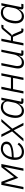

<svg xmlns="http://www.w3.org/2000/svg" viewBox="1918 -2482 576 4451"><g transform="rotate(-90 2205.5 -256.0)"><path d="M43 0 145 -512H217L302 -281L325 -219H328L378 -283L556 -512H629L526 0H472L547 -373L561 -443H557L505 -373L308 -120L216 -371L189 -443H185L171 -371L96 0Z M912 12Q823 12 774 -41Q725 -94 725 -197Q725 -219 727 -240Q729 -261 733 -280Q747 -350 781.5 -405Q816 -460 868 -492Q920 -524 986 -524Q1020 -524 1049.5 -515.5Q1079 -507 1101.5 -490.5Q1124 -474 1136.5 -449.5Q1149 -425 1149 -392Q1149 -364 1137.5 -339Q1126 -314 1100.5 -294Q1075 -274 1032.5 -259Q990 -244 928.5 -235.5Q867 -227 783 -226Q782 -217 781 -204Q780 -191 780 -183Q780 -112 814.5 -75Q849 -38 915 -38Q969 -38 1012 -64.5Q1055 -91 1085 -136L1123 -106Q1079 -43 1025 -15.5Q971 12 912 12ZM980 -476Q934 -476 895.5 -453Q857 -430 831 -389Q805 -348 795 -294L790 -270Q884 -272 943.5 -282Q1003 -292 1035 -308Q1067 -324 1079.5 -345Q1092 -366 1092 -393Q1092 -436 1061.5 -456Q1031 -476 980 -476Z M1219 0H1154L1385 -263L1256 -512H1316L1422 -300H1426L1609 -512H1673L1449 -257L1584 0H1524L1412 -221H1408Z M2143 0H2071Q2046 0 2033.5 -12Q2021 -24 2021 -45Q2021 -51 2021.5 -56.5Q2022 -62 2023 -68L2032 -112H2029Q1998 -51 1957.5 -19.5Q1917 12 1857 12Q1808 12 1772 -12Q1736 -36 1717 -80Q1698 -124 1698 -181Q1698 -206 1700.5 -231Q1703 -256 1708 -280Q1721 -345 1752 -401Q1783 -457 1832.5 -490.5Q1882 -524 1948 -524Q2002 -524 2041 -498.5Q2080 -473 2092 -425H2095L2113 -512H2168L2075 -49H2153ZM1868 -38Q1903 -38 1929 -50.5Q1955 -63 1978 -85Q2006 -110 2026 -144.5Q2046 -179 2054 -222L2078 -341Q2085 -374 2074.5 -404.5Q2064 -435 2034.5 -454.5Q2005 -474 1954 -474Q1881 -474 1834.5 -426Q1788 -378 1771 -294L1759 -234Q1757 -220 1755.5 -205.5Q1754 -191 1754 -175Q1754 -137 1766 -106Q1778 -75 1803.5 -56.5Q1829 -38 1868 -38Z M2263 0 2365 -512H2421L2376 -290H2634L2679 -512H2734L2631 0H2576L2625 -241H2366L2318 0Z M2915 -512H2970L2906 -193Q2903 -178 2902 -162Q2901 -146 2901 -136Q2901 -88 2923 -63Q2945 -38 2992 -38Q3022 -38 3049.5 -49.5Q3077 -61 3101 -87Q3124 -113 3142 -146.5Q3160 -180 3167 -215L3226 -512H3281L3189 -49H3266L3257 0H3184Q3159 0 3147 -12.5Q3135 -25 3135 -46Q3135 -51 3135.5 -56.5Q3136 -62 3138 -70L3144 -103H3140Q3112 -46 3072.5 -17Q3033 12 2976 12Q2911 12 2877.5 -25Q2844 -62 2844 -127Q2844 -141 2846 -158Q2848 -175 2851 -193Z M3377 0 3479 -512H3535L3490 -290H3586L3742 -476Q3759 -497 3774.5 -504.5Q3790 -512 3812 -512H3859L3848 -463H3791L3655 -301Q3641 -284 3630.5 -277Q3620 -270 3605 -268L3604 -264Q3619 -261 3628 -251Q3637 -241 3647 -218L3718 -49H3774L3764 0H3726Q3699 0 3683.5 -13.5Q3668 -27 3657 -55L3577 -243H3480L3432 0Z M4334 0H4262Q4237 0 4224.5 -12Q4212 -24 4212 -45Q4212 -51 4212.5 -56.5Q4213 -62 4214 -68L4223 -112H4220Q4189 -51 4148.5 -19.5Q4108 12 4048 12Q3999 12 3963 -12Q3927 -36 3908 -80Q3889 -124 3889 -181Q3889 -206 3891.5 -231Q3894 -256 3899 -280Q3912 -345 3943 -401Q3974 -457 4023.5 -490.5Q4073 -524 4139 -524Q4193 -524 4232 -498.5Q4271 -473 4283 -425H4286L4304 -512H4359L4266 -49H4344ZM4059 -38Q4094 -38 4120 -50.5Q4146 -63 4169 -85Q4197 -110 4217 -144.5Q4237 -179 4245 -222L4269 -341Q4276 -374 4265.5 -404.5Q4255 -435 4225.5 -454.5Q4196 -474 4145 -474Q4072 -474 4025.5 -426Q3979 -378 3962 -294L3950 -234Q3948 -220 3946.5 -205.5Q3945 -191 3945 -175Q3945 -137 3957 -106Q3969 -75 3994.5 -56.5Q4020 -38 4059 -38Z"/></g></svg>

Font: IBM Plex Sans Light
Style: Italic
Weight: 300
Italic angle: -11.31°
Designer: Mike Abbink, Paul van der Laan, Pieter van Rosmalen
Foundry: Bold Monday
Version: Version 3.201